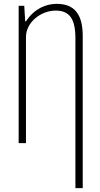

<svg xmlns="http://www.w3.org/2000/svg" viewBox="-20 -744 521 998"><path d="M275 -724C219 -724 158 -699 115 -633H111L106 -714H77V0H115V-552C115 -625 188 -688 269 -689C342 -689 372 -645 372 -545V234H410V-557C410 -667 369 -724 275 -724Z"/></svg>

Font: Noto Sans ExtraCondensed ExtraLight
Style: Regular
Weight: 200
Width: 2
Designer: Monotype Design Team
Foundry: Monotype Imaging Inc.
Version: Version 2.013